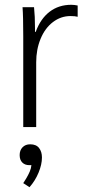

<svg xmlns="http://www.w3.org/2000/svg" viewBox="-20 -530 357 801"><path d="M77 -378Q77 -463 74 -500H122Q126 -463 126 -412V-397H129Q149 -452 187 -481Q225 -510 277 -510Q290 -510 304 -507V-460Q294 -463 274 -463Q234 -463 201 -438Q168 -413 149.5 -368.5Q131 -324 131 -270V0H77ZM155 127Q155 156 141 190Q127 224 103 251L77 234Q80 230 89 215Q98 200 104 186Q110 172 111 159H102Q84 159 73 148Q62 137 62 117Q62 97 74 84.5Q86 72 106 72Q131 72 143 87.5Q155 103 155 127Z"/></svg>

Font: Sarabun ExtraLight
Style: Regular
Weight: 275
Designer: Suppakit Chalermlarp | Katatrad Co.,Ltd.
Foundry: Cadson Demak Co.,Ltd.
Version: Version 1.000; ttfautohint (v1.6)